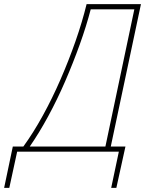

<svg xmlns="http://www.w3.org/2000/svg" viewBox="-94 -734 702 929"><path d="M-74 175 -32 -25H19Q67 -91 113 -174.5Q159 -258 199 -350Q239 -442 271.5 -535Q304 -628 325 -714H588L442 -25H513L469 175H444L481 0H-11L-49 175ZM50 -25H416L556 -689H345Q324 -608 292 -519Q260 -430 221.5 -341Q183 -252 139 -171Q95 -90 50 -25Z"/></svg>

Font: Noto Sans Disp Thin
Style: Italic
Weight: 100
Italic angle: -12°
Designer: Monotype Design Team
Foundry: Monotype Imaging Inc.
Version: Version 2.000;GOOG;noto-source:20170915:90ef993387c0